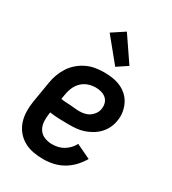

<svg xmlns="http://www.w3.org/2000/svg" viewBox="-187 -865 874 973"><g transform="rotate(30 250.0 -378.0)"><path d="M220 8Q190 8 160.5 2.5Q131 -3 106.5 -17Q82 -31 64 -53Q46 -75 37 -102.5Q28 -130 27.5 -160.5Q27 -191 32 -221L52 -341Q56 -367 65 -391.5Q74 -416 88.5 -438.5Q103 -461 124 -479Q145 -497 169.5 -508.5Q194 -520 219.5 -524Q245 -528 270 -528Q296 -528 321 -524Q346 -520 368 -510Q390 -500 407.5 -483.5Q425 -467 435.5 -445.5Q446 -424 450 -399Q454 -374 449 -348Q446 -327 436 -306Q426 -285 410 -268Q394 -251 373.5 -239Q353 -227 332 -220Q311 -213 289 -211Q267 -209 245 -209Q217 -209 189 -210Q161 -211 133 -215L132 -207Q128 -183 129.5 -159.5Q131 -136 142.5 -117Q154 -98 175.5 -89Q197 -80 221 -80Q237 -80 254 -83.5Q271 -87 286.5 -96Q302 -105 315 -118.5Q328 -132 336 -148L420 -108Q405 -82 383.5 -59Q362 -36 335 -20.5Q308 -5 278.5 1.5Q249 8 220 8ZM258 -294Q273 -294 288.5 -297.5Q304 -301 317 -310Q330 -319 339 -332.5Q348 -346 350 -361Q353 -378 348.5 -394Q344 -410 332 -420.5Q320 -431 304 -435.5Q288 -440 271 -440Q249 -440 227 -432.5Q205 -425 188.5 -408Q172 -391 163.5 -370Q155 -349 152 -327L148 -303Q161 -300 175 -299.5Q189 -299 203 -298Q217 -297 230.5 -295.5Q244 -294 258 -294ZM303 -580 192 -716 265 -764 363 -620Z"/></g></svg>

Font: Iosevka SS18 Semibold
Style: Italic
Weight: 600
Italic angle: -9°
Monospace: yes
Designer: Belleve Invis
Foundry: Belleve Invis
Version: Version 25.1.1; ttfautohint (v1.8.4)